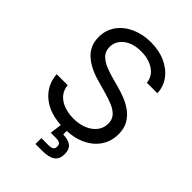

<svg xmlns="http://www.w3.org/2000/svg" viewBox="-267 -854 1176 1176"><g transform="rotate(45 321.0 -266.5)"><path d="M320.8 12.7Q202.6 12.7 132.8 -43.2Q63 -99.1 56.6 -190.4H151.9Q155.8 -149.4 179.7 -122.8Q203.6 -96.2 241 -83.3Q278.3 -70.3 320.8 -70.3Q370.1 -70.3 409.4 -86.4Q448.7 -102.5 471.7 -131.8Q494.6 -161.1 494.6 -199.7Q494.6 -234.9 474.9 -256.8Q455.1 -278.8 422.4 -293Q389.6 -307.1 350.6 -317.9L262.7 -342.8Q174.8 -367.7 126 -414.1Q77.1 -460.4 77.1 -532.7Q77.1 -594.2 110.4 -640.4Q143.6 -686.5 200.2 -711.9Q256.8 -737.3 327.1 -737.3Q398.9 -737.3 454.1 -711.9Q509.3 -686.5 541.3 -642.8Q573.2 -599.1 575.2 -543.9H484.4Q478 -597.2 433.6 -626.2Q389.2 -655.3 324.2 -655.3Q253.4 -655.3 210.4 -621.8Q167.5 -588.4 167.5 -537.1Q167.5 -499 191.2 -475.8Q214.8 -452.6 247.3 -439.7Q279.8 -426.8 306.2 -419.4L378.9 -399.4Q408.2 -391.6 443.6 -377.9Q479 -364.3 511.2 -341.6Q543.5 -318.8 564.2 -283.9Q585 -249 585 -198.2Q585 -138.7 554 -90.8Q522.9 -43 463.9 -15.1Q404.8 12.7 320.8 12.7ZM267.1 204.1V152.8H324.7Q351.6 152.8 362.1 145.8Q372.6 138.7 372.6 120.6Q372.6 102.5 362.1 95.7Q351.6 88.9 324.7 88.9H284.7L299.3 -23.4H345.7V42Q393.6 43.9 415.8 62.7Q438 81.5 438 121.1Q438 164.1 410.9 184.1Q383.8 204.1 325.2 204.1Z"/></g></svg>

Font: Inter-Regular
Style: Regular
Weight: 400
Designer: Rasmus Andersson
Foundry: rsms
Version: Version 4.000;git-a52131595